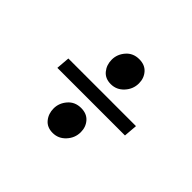

<svg xmlns="http://www.w3.org/2000/svg" viewBox="-124 -757 951 951"><g transform="rotate(45 351.5 -281.0)"><path d="M117.2 -244.6 123 -315.9H596.7L590.8 -244.6ZM278.8 -463.9Q278.8 -501.5 304.9 -531.7Q331.1 -562 374 -562Q413.6 -562 435.5 -537.1Q457.5 -512.2 457.5 -476.1Q457.5 -435.5 429.4 -405Q401.4 -374.5 361.3 -374.5Q321.8 -374.5 300.3 -400.9Q278.8 -427.2 278.8 -463.9ZM246.1 -89.4Q246.1 -127 272.2 -157.2Q298.3 -187.5 341.3 -187.5Q380.9 -187.5 402.8 -162.6Q424.8 -137.7 424.8 -101.6Q424.8 -61 396.7 -30.5Q368.7 0 328.6 0Q289.1 0 267.6 -26.4Q246.1 -52.7 246.1 -89.4Z"/></g></svg>

Font: Gelasio
Style: Bold Italic
Weight: 700
Italic angle: -8.5°
Designer: Eben Sorkin
Foundry: Eben Sorkin
Version: Version 1.008